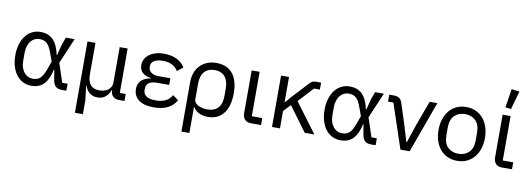

<svg xmlns="http://www.w3.org/2000/svg" viewBox="-69 -1239 5245 1898"><g transform="rotate(10 2553.0 -290.0)"><path d="M608 0H563Q522 0 500.5 -19Q479 -38 471 -83L454 -184H450Q430 -87 384 -37.5Q338 12 257 12Q210 12 172 -7.5Q134 -27 107 -62Q80 -97 65 -147Q50 -197 50 -258Q50 -319 65 -369Q80 -419 107 -454Q134 -489 172 -508.5Q210 -528 257 -528Q337 -528 384 -480Q431 -432 452 -332H456L485 -443L512 -516H600L491 -260L554 -70H608ZM257 -59Q279 -59 297.5 -64Q316 -69 331 -82Q346 -95 359 -117Q372 -139 384 -173L415 -258L384 -343Q372 -377 359 -399Q346 -421 331 -434Q316 -447 297.5 -452Q279 -457 257 -457Q233 -457 211.5 -446.5Q190 -436 173 -416Q156 -396 146 -365Q136 -334 136 -294V-222Q136 -181 146 -150.5Q156 -120 173 -100Q190 -80 211.5 -69.5Q233 -59 257 -59Z M729 200V-516H809V-199Q809 -60 927 -60Q951 -60 973.5 -66Q996 -72 1013.5 -84.5Q1031 -97 1041.5 -115.5Q1052 -134 1052 -160V-516H1132V-70H1191V0H1137Q1095 0 1073.5 -23.5Q1052 -47 1052 -84H1048Q1012 12 922 12Q874 12 842 -13.5Q810 -39 796 -84H792L809 65V200Z M1712 -99Q1649 12 1488 12Q1383 12 1332.5 -29Q1282 -70 1282 -137Q1282 -191 1314 -222.5Q1346 -254 1409 -265V-269Q1355 -275 1324 -303Q1293 -331 1293 -379Q1293 -411 1307 -438Q1321 -465 1347.5 -485Q1374 -505 1411.5 -516.5Q1449 -528 1497 -528Q1572 -528 1626 -501Q1680 -474 1707 -427L1649 -381Q1629 -417 1590.5 -437Q1552 -457 1496 -457Q1464 -457 1442 -451Q1420 -445 1406 -435Q1392 -425 1385.5 -412Q1379 -399 1379 -386V-374Q1379 -342 1405 -321Q1431 -300 1477 -300H1599V-233H1477Q1368 -233 1368 -153V-141Q1368 -102 1399 -80.5Q1430 -59 1493 -59Q1611 -59 1655 -140Z M1798 -296Q1798 -344 1812 -386Q1826 -428 1854.5 -459.5Q1883 -491 1924.5 -509.5Q1966 -528 2022 -528Q2131 -528 2186.5 -458.5Q2242 -389 2242 -262Q2242 -131 2186 -59.5Q2130 12 2030 12Q1979 12 1940.5 -6.5Q1902 -25 1882 -59H1878V200H1798ZM2010 -60Q2084 -60 2120 -101.5Q2156 -143 2156 -221V-295Q2156 -373 2119.5 -414.5Q2083 -456 2017 -456Q1951 -456 1914.5 -414.5Q1878 -373 1878 -295V-137Q1878 -119 1889 -104.5Q1900 -90 1918 -80.5Q1936 -71 1960 -65.5Q1984 -60 2010 -60Z M2562 0H2462Q2420 0 2398.5 -23.5Q2377 -47 2377 -85V-516H2457V-70H2562Z M2819 -246 2752 -174V0H2672V-516H2752V-263H2756L2806 -322L2959 -487Q2974 -504 2989 -510Q3004 -516 3025 -516H3074V-446H3015L2876 -296L3097 0H3000Z M3712 0H3667Q3626 0 3604.5 -19Q3583 -38 3575 -83L3558 -184H3554Q3534 -87 3488 -37.5Q3442 12 3361 12Q3314 12 3276 -7.5Q3238 -27 3211 -62Q3184 -97 3169 -147Q3154 -197 3154 -258Q3154 -319 3169 -369Q3184 -419 3211 -454Q3238 -489 3276 -508.5Q3314 -528 3361 -528Q3441 -528 3488 -480Q3535 -432 3556 -332H3560L3589 -443L3616 -516H3704L3595 -260L3658 -70H3712ZM3361 -59Q3383 -59 3401.5 -64Q3420 -69 3435 -82Q3450 -95 3463 -117Q3476 -139 3488 -173L3519 -258L3488 -343Q3476 -377 3463 -399Q3450 -421 3435 -434Q3420 -447 3401.5 -452Q3383 -457 3361 -457Q3337 -457 3315.5 -446.5Q3294 -436 3277 -416Q3260 -396 3250 -365Q3240 -334 3240 -294V-222Q3240 -181 3250 -150.5Q3260 -120 3277 -100Q3294 -80 3315.5 -69.5Q3337 -59 3361 -59Z M3961 0 3812 -446H3758V-516H3803Q3836 -516 3857 -503.5Q3878 -491 3889 -457L3953 -259L4006 -84H4011L4069 -259L4164 -516H4241L4054 0Z M4298 0ZM4531 12Q4479 12 4436 -7Q4393 -26 4362.5 -61.5Q4332 -97 4315 -146.5Q4298 -196 4298 -258Q4298 -319 4315 -369Q4332 -419 4362.5 -454.5Q4393 -490 4436 -509Q4479 -528 4531 -528Q4583 -528 4625.5 -509Q4668 -490 4699 -454.5Q4730 -419 4747 -369Q4764 -319 4764 -258Q4764 -196 4747 -146.5Q4730 -97 4699 -61.5Q4668 -26 4625.5 -7Q4583 12 4531 12ZM4531 -59Q4596 -59 4637 -99Q4678 -139 4678 -221V-295Q4678 -377 4637 -417Q4596 -457 4531 -457Q4466 -457 4425 -417Q4384 -377 4384 -295V-221Q4384 -139 4425 -99Q4466 -59 4531 -59Z M4896 0ZM5081 0H4981Q4939 0 4917.5 -23.5Q4896 -47 4896 -85V-516H4976V-70H5081ZM4968 -585 4911 -592 4940 -780 5020 -769Z"/></g></svg>

Font: Aneliza
Style: Regular
Weight: 400
Designer: Mike Abbink, Paul van der Laan, Pieter van Rosmalen
Foundry: Bold Monday
Version: Version 3.001;September 8, 2019;FontCreator 11.5.0.2425 64-b